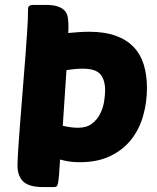

<svg xmlns="http://www.w3.org/2000/svg" viewBox="-20 -760 638 780"><path d="M155 0Q98 0 74.5 -22.5Q51 -45 51 -89Q51 -101 52.5 -129.5Q54 -158 57 -197Q60 -236 63.5 -282.5Q67 -329 71 -377Q79 -478 83.5 -535.5Q88 -593 90 -626.5Q92 -660 93 -680Q94 -700 94 -725Q94 -733 100 -736.5Q106 -740 111 -740H166Q197 -740 215.5 -733.5Q234 -727 243.5 -716Q253 -705 255.5 -689Q258 -673 258 -654Q258 -648 258 -641Q258 -634 257 -626Q280 -628 301 -629.5Q322 -631 342 -631Q405 -631 449.5 -615Q494 -599 522.5 -569.5Q551 -540 564 -497.5Q577 -455 577 -402Q577 -344 561.5 -289.5Q546 -235 513 -193Q480 -151 428 -126Q376 -101 304 -101Q279 -101 260 -104Q241 -107 224 -112Q222 -74 220 -51.5Q218 -29 216 -17.5Q214 -6 210 -3Q206 0 199 0ZM317 -481Q287 -481 250 -475L235 -249Q270 -241 297 -241Q332 -241 353.5 -257.5Q375 -274 387 -298Q399 -322 403 -348Q407 -374 407 -393Q407 -436 387.5 -458.5Q368 -481 317 -481Z"/></svg>

Font: PoetsenOne
Style: Regular
Weight: 400
Designer: Rodrigo Fuenzalida, Pablo Impallari
Foundry: Pablo Impallari, Rodrigo Fuenzalida
Version: Version 1.000; ttfautohint (v0.8) -G 200 -r 50